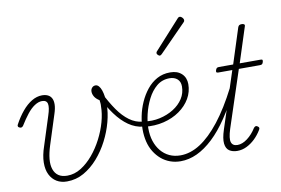

<svg xmlns="http://www.w3.org/2000/svg" viewBox="-96 -987 1691 1154"><g transform="rotate(-10 749.5 -409.5)"><path d="M225 19Q189 19 162.5 3Q136 -13 121 -43Q106 -73 106.5 -116.5Q107 -160 126 -215L182 -390Q198 -438 193 -460.5Q188 -483 160 -483Q138 -483 114.5 -467.5Q91 -452 68.5 -423.5Q46 -395 22 -356Q18 -351 13.5 -349Q9 -347 2 -349Q-7 -352 -9 -358Q-11 -364 -7 -370Q16 -413 44 -446.5Q72 -480 103 -498.5Q134 -517 166 -517Q186 -517 201 -510Q216 -503 224 -488Q232 -473 231.5 -449.5Q231 -426 220 -393L162 -212Q148 -168 144.5 -132Q141 -96 150 -69.5Q159 -43 179.5 -29Q200 -15 233 -15Q277 -15 317 -40Q357 -65 391 -105.5Q425 -146 450.5 -195.5Q476 -245 490 -295.5Q504 -346 504 -390Q505 -401 504 -410.5Q503 -420 502 -428Q481 -441 472 -456.5Q463 -472 463 -487Q463 -501 471.5 -510.5Q480 -520 493 -520Q504 -520 513 -510Q522 -500 528 -482.5Q534 -465 537 -443Q540 -421 540 -395Q540 -346 525 -289.5Q510 -233 482 -178.5Q454 -124 415 -79.5Q376 -35 328.5 -8Q281 19 225 19Z M733 -226Q686 -231 645 -259.5Q604 -288 568 -337Q532 -386 499 -452Q495 -461 500 -467.5Q505 -474 512.5 -474.5Q520 -475 524 -466Q554 -406 586 -360Q618 -314 655 -287Q692 -260 735 -256Q744 -255 747.5 -250Q751 -245 751 -239.5Q751 -234 745.5 -230Q740 -226 733 -226Z M742 -256Q792 -248 839 -258.5Q886 -269 923.5 -292.5Q961 -316 982.5 -349.5Q1004 -383 1004 -424Q1004 -453 986 -469Q968 -485 938 -485Q929 -485 925.5 -490Q922 -495 924 -502Q926 -509 932.5 -514Q939 -519 949 -519Q971 -519 988 -513Q1005 -507 1018 -495Q1031 -483 1037.5 -466.5Q1044 -450 1044 -431Q1044 -384 1020.5 -343.5Q997 -303 955 -273.5Q913 -244 858 -230.5Q803 -217 739 -224Z M919 18Q885 18 855 7Q825 -4 801.5 -24Q778 -44 760.5 -72Q743 -100 734.5 -135Q726 -170 726 -210Q726 -248 734.5 -290.5Q743 -333 761 -373.5Q779 -414 805.5 -447Q832 -480 867.5 -499.5Q903 -519 947 -519Q955 -519 959 -514Q963 -509 961.5 -502Q960 -495 954 -490Q948 -485 939 -485Q893 -485 860 -457.5Q827 -430 805 -386.5Q783 -343 772 -296Q761 -249 761 -211Q761 -167 772.5 -132Q784 -97 805.5 -71Q827 -45 857 -31Q887 -17 924 -17Q985 -17 1045 -55.5Q1105 -94 1166 -171.5Q1227 -249 1287 -367Q1290 -374 1296.5 -374Q1303 -374 1307.5 -369Q1312 -364 1308 -355Q1261 -260 1214 -190Q1167 -120 1118 -74Q1069 -28 1019.5 -5Q970 18 919 18Z M905 -629Q901 -629 894.5 -635Q888 -641 888 -646Q888 -649 889 -652Q890 -655 894 -659L1048 -829Q1052 -834 1055.5 -836Q1059 -838 1063 -838Q1068 -838 1073.5 -834Q1079 -830 1082.5 -824.5Q1086 -819 1086 -814Q1086 -811 1085 -808Q1084 -805 1080 -801L918 -636Q911 -629 905 -629Z M1265 16Q1236 16 1216.5 3Q1197 -10 1193.5 -41Q1190 -72 1207 -124L1319 -468H1234Q1224 -468 1222 -472.5Q1220 -477 1223 -485Q1226 -493 1230 -496.5Q1234 -500 1244 -500H1330L1399 -715Q1402 -723 1407 -726.5Q1412 -730 1423 -730Q1432 -730 1437 -726Q1442 -722 1439 -714L1370 -500H1497Q1507 -500 1508.5 -496Q1510 -492 1508 -484Q1505 -474 1500.5 -471Q1496 -468 1486 -468H1359L1245 -122Q1227 -65 1235 -42Q1243 -19 1272 -19Q1302 -19 1333 -42.5Q1364 -66 1387 -103Q1392 -109 1397.5 -111Q1403 -113 1410 -108Q1418 -103 1418.5 -97.5Q1419 -92 1415 -86Q1397 -56 1373.5 -33.5Q1350 -11 1322.5 2.5Q1295 16 1265 16Z"/></g></svg>

Font: Playwrite CU Thin
Style: Regular
Weight: 250
Designer: Veronika Burian, José Scaglione
Foundry: TypeTogether
Version: Version 1.002